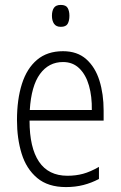

<svg xmlns="http://www.w3.org/2000/svg" viewBox="-20 -750 490 780"><path d="M236 -542Q294 -542 330.5 -509.5Q367 -477 384 -422.5Q401 -368 401 -301V-260H100Q100 -150 138.5 -93Q177 -36 254 -36Q288 -36 317.5 -44Q347 -52 382 -72V-23Q352 -7 319 1.5Q286 10 248 10Q175 10 131 -27Q87 -64 68 -125.5Q49 -187 49 -262Q49 -346 69 -409Q89 -472 130.5 -507Q172 -542 236 -542ZM236 -498Q178 -498 142.5 -449.5Q107 -401 101 -303H353Q354 -358 341.5 -402Q329 -446 302.5 -472Q276 -498 236 -498ZM227 -730Q248 -730 255 -717.5Q262 -705 262 -686Q262 -666 255 -653.5Q248 -641 227 -641Q208 -641 199.5 -653.5Q191 -666 191 -686Q191 -706 199 -718Q207 -730 227 -730Z"/></svg>

Font: Noto Sans Bengali Condensed Light
Style: Regular
Weight: 300
Width: 3
Designer: Jelle Bosma - Monotype Design Team
Foundry: Monotype Imaging Inc.
Version: Version 2.003